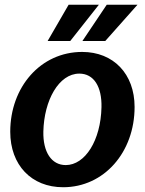

<svg xmlns="http://www.w3.org/2000/svg" viewBox="-20 -774 608 806"><path d="M245 12C417 12 545 -135 545 -325C545 -464 456 -556 325 -556C150 -556 23 -408 23 -221C23 -81 112 12 245 12ZM256 -81C196 -81 160 -136 162 -222C165 -353 227 -465 313 -465C374 -465 408 -410 406 -324C403 -184 337 -81 256 -81ZM326 -602H422L557 -754H428ZM180 -602H275L395 -754H268Z"/></svg>

Font: Ronzino Bold
Style: Italic
Weight: 700
Italic angle: -8°
Designer: Nunzio Mazzaferro
Foundry: Collletttivo
Version: Version 1.000;Glyphs 3.3 (3337)